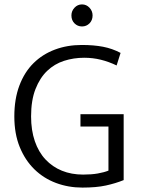

<svg xmlns="http://www.w3.org/2000/svg" viewBox="-20 -842 639 871"><path d="M351 -638Q405 -638 447 -630Q489 -622 527 -602L509 -545Q474 -562 437.5 -571Q401 -580 362 -580Q314 -580 270.5 -566Q227 -552 194 -520.5Q161 -489 141 -438Q121 -387 121 -314Q121 -251 138 -201.5Q155 -152 186.5 -118.5Q218 -85 261 -67.5Q304 -50 357 -50Q395 -50 423.5 -55Q452 -60 472 -68V-268H345V-324H541V-25Q504 -10 460.5 -0.5Q417 9 354 9Q290 9 234 -12Q178 -33 136 -74Q94 -115 69.5 -175Q45 -235 45 -314Q45 -393 68 -454Q91 -515 132 -555.5Q173 -596 229 -617Q285 -638 351 -638ZM304 -772Q304 -792 318 -807Q332 -822 352 -822Q372 -822 386 -807Q400 -792 400 -772Q400 -750 386 -736Q372 -722 352 -722Q332 -722 318 -736Q304 -750 304 -772Z"/></svg>

Font: Mukta Light
Style: Regular
Weight: 300
Designer: Girish Dalvi and Yashodeep Gholap
Foundry: Ek Type
Version: Version 2.538;PS 1.002;hotconv 16.6.51;makeotf.lib2.5.65220;